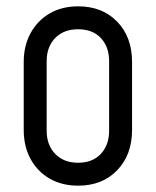

<svg xmlns="http://www.w3.org/2000/svg" viewBox="-20 -575 494 607"><path d="M227 12Q176 12 137.5 -10Q99 -32 77 -71.8Q55 -111.5 55 -164.5V-379Q55 -431 77 -470.8Q99 -510.5 137.5 -532.8Q176 -555 227 -555Q303.5 -555 350.5 -506.5Q397.5 -458 397.5 -379V-164.5Q397.5 -85.5 350.5 -36.8Q303.5 12 227 12ZM227 -60.5Q272.5 -60.5 298.8 -88.5Q325 -116.5 325 -162V-381.5Q325 -427 298.8 -454.8Q272.5 -482.5 227 -482.5Q181.5 -482.5 154.5 -454.8Q127.5 -427 127.5 -381.5V-162Q127.5 -116.5 154.5 -88.5Q181.5 -60.5 227 -60.5Z"/></svg>

Font: Mohave Light
Style: Regular
Weight: 400
Version: Version 2.003